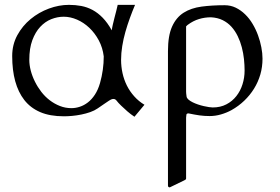

<svg xmlns="http://www.w3.org/2000/svg" viewBox="-20 -474 1176 806"><path d="M31.2 -238.8Q31.2 -286.6 52.7 -326.2Q74.2 -365.7 108.6 -394Q143.1 -422.4 185.3 -438Q227.5 -453.6 269.5 -453.6Q296.4 -453.6 321 -449Q345.7 -444.3 368.2 -432.4Q390.6 -420.4 410.9 -399.7Q431.2 -378.9 449.2 -346.7Q450.2 -356 453.4 -369.9Q456.5 -383.8 460.4 -398.7Q464.4 -413.6 468 -428Q471.7 -442.4 474.1 -453.6H546.9Q535.6 -426.8 525.1 -397.9Q514.6 -369.1 506.3 -339.8Q498 -310.5 493.2 -280.8Q488.3 -251 488.3 -222.7Q488.3 -194.3 494.4 -166.7Q500.5 -139.2 512.7 -114.7Q524.9 -90.3 543.5 -69.6Q562 -48.8 586.4 -34.2L544.4 16.1Q528.3 5.4 514.6 -6.6Q501 -18.6 488.8 -30.3Q476.1 -42.5 470.2 -50.5Q464.4 -58.6 456.5 -58.6Q452.1 -58.6 447.8 -56.9Q443.4 -55.2 436.3 -50.5Q429.2 -45.9 418.2 -38.3Q407.2 -30.8 390.1 -19Q377 -9.8 358.9 -3.4Q340.8 2.9 321.5 6.8Q302.2 10.7 283.2 12.5Q264.2 14.2 248.5 14.2Q189.5 14.2 148.7 -3.4Q107.9 -21 82 -54.2Q31.2 -119.6 31.2 -238.8ZM103 -223.1Q103 -201.2 109.1 -177.7Q115.2 -154.3 126.5 -131.6Q137.7 -108.9 153.3 -88.6Q168.9 -68.4 188.7 -53.2Q208.5 -38.1 231.4 -29.1Q254.4 -20 279.8 -20Q297.4 -20 315.2 -25.9Q333 -31.7 349.1 -44.2Q365.2 -56.6 378.4 -76.7Q391.6 -96.7 399.9 -125.5Q415.5 -180.7 415.5 -237.3Q411.1 -273.9 394.8 -304.4Q378.4 -335 355 -357.2Q331.5 -379.4 303.5 -391.6Q275.4 -403.8 247.6 -403.8Q221.2 -403.8 195.3 -393.6Q169.4 -383.3 148.9 -361.3Q128.4 -339.4 115.7 -305.2Q103 -271 103 -223.1Z M685.1 -259.3Q685.1 -324.2 702.4 -362.5Q719.7 -400.9 751 -420.7Q782.2 -440.4 826.2 -446.3Q870.1 -452.1 922.9 -452.1Q948.2 -452.1 969.7 -441.7Q991.2 -431.2 1009 -413.8Q1026.9 -396.5 1040.5 -373.5Q1054.2 -350.6 1063.2 -325.7Q1072.3 -300.8 1077.1 -275.4Q1082 -250 1082 -228Q1082 -192.9 1072.8 -161.1Q1063.5 -129.4 1046.4 -101.8Q1029.3 -74.2 1005.4 -51.3Q981.4 -28.3 951.7 -11.7Q931.2 -0.5 907.7 6.3Q884.3 13.2 859.9 13.2Q837.9 13.2 817.1 10.3Q796.4 7.3 771.5 2Q763.2 2 762.5 7.6Q761.7 13.2 761.2 20V275.4Q761.2 278.3 758.8 280Q756.3 281.7 753.4 283.2L692.9 312.5Q685.1 312.5 685.1 304.7ZM865.7 -401.4Q839.4 -401.4 815.2 -394Q791 -386.7 768.6 -370.1Q767.6 -369.6 766.4 -368.4Q765.1 -367.2 764.2 -366.2L761.2 -363.3V-88.9Q761.2 -87.4 761.7 -80.8Q762.2 -74.2 763.2 -68.8Q764.2 -62 771.2 -55.9Q778.3 -49.8 788.6 -44.7Q798.8 -39.6 811.3 -35.4Q823.7 -31.2 835.4 -28.6Q847.2 -25.9 857.2 -24.4Q867.2 -22.9 873 -22.9Q905.3 -22.9 930.2 -35.9Q955.1 -48.8 972.2 -70.6Q989.3 -92.3 998 -120.1Q1006.8 -147.9 1006.8 -177.7Q1006.8 -200.7 1004.2 -225.8Q1001.5 -251 995.1 -275.4Q988.8 -299.8 978 -322Q967.3 -344.2 951.7 -361.6Q936 -378.9 914.8 -389.4Q893.6 -399.9 865.7 -401.4Z"/></svg>

Font: Kurinto Book Core
Style: Regular
Weight: 400
Designer: Kurinto was developed by Clint Goss from a range of fonts that are compatible with the SIL Open Font License Version 1.1
Foundry: Clinton F. Goss
Version: Version 2.196; July 25, 2020